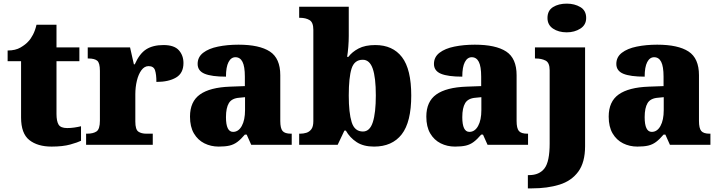

<svg xmlns="http://www.w3.org/2000/svg" viewBox="-20 -797 3956 1057"><path d="M264 10Q187 10 141.5 -26Q96 -62 96 -150V-460H22V-519Q65 -519 93 -535.5Q121 -552 135 -568Q149 -582 161.5 -606Q174 -630 181 -661H291V-536H417V-460H291V-170Q291 -130 302.5 -111Q314 -92 350 -92Q370 -92 390 -95Q410 -98 426 -102V-22Q408 -13 367 -1.5Q326 10 264 10Z M454 0V-61H459Q493 -61 511.5 -73.5Q530 -86 530 -133V-407Q530 -451 515 -463Q500 -475 467 -475H463V-536H696L717 -443H722Q748 -502 785 -525.5Q822 -549 880 -549Q939 -549 964.5 -520.5Q990 -492 990 -450Q990 -394 949 -370Q908 -346 841 -346Q841 -387 833.5 -410Q826 -433 798 -433Q775 -433 758.5 -410.5Q742 -388 733.5 -352.5Q725 -317 725 -278V-128Q725 -84 741.5 -72.5Q758 -61 786 -61H821V0Z M1184 10Q1141 10 1105 -8Q1069 -26 1047.5 -62.5Q1026 -99 1026 -155Q1026 -238 1081 -277Q1136 -316 1247 -320L1328 -323V-375Q1328 -431 1315 -456.5Q1302 -482 1276 -482Q1252 -482 1238 -455Q1224 -428 1224 -375Q1145 -375 1106.5 -391Q1068 -407 1068 -445Q1068 -483 1098.5 -506.5Q1129 -530 1180.5 -540.5Q1232 -551 1293 -551Q1408 -551 1465.5 -513.5Q1523 -476 1523 -383V-131Q1523 -91 1535.5 -76Q1548 -61 1582 -61H1586V0H1363L1338 -56H1328Q1306 -30 1286.5 -15.5Q1267 -1 1243.5 4.5Q1220 10 1184 10ZM1263 -71Q1293 -71 1311 -103.5Q1329 -136 1329 -191V-262L1298 -259Q1256 -256 1240 -229.5Q1224 -203 1224 -152Q1224 -71 1263 -71Z M2039 10Q1981 10 1943.5 -14.5Q1906 -39 1884 -78H1876L1839 0H1627V-61H1633Q1650 -61 1666.5 -66Q1683 -71 1694 -85.5Q1705 -100 1705 -130V-633Q1705 -674 1684 -686.5Q1663 -699 1631 -699H1627V-760H1900V-599Q1900 -571 1897.5 -539.5Q1895 -508 1891 -484H1898Q1918 -511 1954 -530Q1990 -549 2046 -549Q2142 -549 2193 -482.5Q2244 -416 2244 -271Q2244 -125 2191.5 -57.5Q2139 10 2039 10ZM1978 -73Q2016 -73 2032.5 -124.5Q2049 -176 2049 -272Q2049 -370 2032 -419Q2015 -468 1977 -468Q1931 -468 1915.5 -419.5Q1900 -371 1900 -271Q1900 -176 1916 -124.5Q1932 -73 1978 -73Z M2485 10Q2442 10 2406 -8Q2370 -26 2348.5 -62.5Q2327 -99 2327 -155Q2327 -238 2382 -277Q2437 -316 2548 -320L2629 -323V-375Q2629 -431 2616 -456.5Q2603 -482 2577 -482Q2553 -482 2539 -455Q2525 -428 2525 -375Q2446 -375 2407.5 -391Q2369 -407 2369 -445Q2369 -483 2399.5 -506.5Q2430 -530 2481.5 -540.5Q2533 -551 2594 -551Q2709 -551 2766.5 -513.5Q2824 -476 2824 -383V-131Q2824 -91 2836.5 -76Q2849 -61 2883 -61H2887V0H2664L2639 -56H2629Q2607 -30 2587.5 -15.5Q2568 -1 2544.5 4.5Q2521 10 2485 10ZM2564 -71Q2594 -71 2612 -103.5Q2630 -136 2630 -191V-262L2599 -259Q2557 -256 2541 -229.5Q2525 -203 2525 -152Q2525 -71 2564 -71Z M3100 -619Q3055 -619 3024.5 -639.5Q2994 -660 2994 -698Q2994 -739 3024.5 -758Q3055 -777 3100 -777Q3143 -777 3175 -758Q3207 -739 3207 -698Q3207 -660 3175 -639.5Q3143 -619 3100 -619ZM2886 240V167H2893Q2949 167 2977.5 130Q3006 93 3006 -7V-410Q3006 -452 2983.5 -463.5Q2961 -475 2929 -475H2925V-536H3201V8Q3201 97 3163.5 148Q3126 199 3060 219.5Q2994 240 2909 240Z M3489 10Q3446 10 3410 -8Q3374 -26 3352.5 -62.5Q3331 -99 3331 -155Q3331 -238 3386 -277Q3441 -316 3552 -320L3633 -323V-375Q3633 -431 3620 -456.5Q3607 -482 3581 -482Q3557 -482 3543 -455Q3529 -428 3529 -375Q3450 -375 3411.5 -391Q3373 -407 3373 -445Q3373 -483 3403.5 -506.5Q3434 -530 3485.5 -540.5Q3537 -551 3598 -551Q3713 -551 3770.5 -513.5Q3828 -476 3828 -383V-131Q3828 -91 3840.5 -76Q3853 -61 3887 -61H3891V0H3668L3643 -56H3633Q3611 -30 3591.5 -15.5Q3572 -1 3548.5 4.5Q3525 10 3489 10ZM3568 -71Q3598 -71 3616 -103.5Q3634 -136 3634 -191V-262L3603 -259Q3561 -256 3545 -229.5Q3529 -203 3529 -152Q3529 -71 3568 -71Z"/></svg>

Font: Noto Serif Telugu Black
Style: Regular
Weight: 900
Designer: Jelle Bosma - Monotype Design Team
Foundry: Monotype Imaging Inc.
Version: Version 2.005; ttfautohint (v1.8.4.7-5d5b)